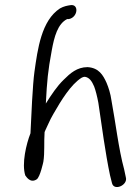

<svg xmlns="http://www.w3.org/2000/svg" viewBox="-20 -691 557 775"><path d="M258 -614C295 -621 300 -677 263 -670C251 -668 238 -666 222 -657C147 -608 132 -493 119 -401C112 -352 106 -220 103 -153C86 -110 67 -30 82 17C86 22 102 50 128 33C142 24 155 -38 155 -38C161 -75 157 -116 160 -158C160 -159 162 -161 163 -165L175 -191C181 -205 188 -218 196 -232C227 -286 266 -350 309 -377C313 -379 317 -381 323 -381C341 -378 351 -363 360 -342C366 -326 372 -303 377 -276C390 -187 406 -69 424 16L432 48C440 82 497 56 488 25L481 -8C459 -88 446 -200 430 -285C426 -314 418 -338 410 -357C396 -388 379 -417 334 -420H333C291 -420 263 -395 237 -369C210 -343 187 -308 165 -273C170 -366 173 -402 189 -488C199 -543 213 -595 251 -614Z"/></svg>

Font: Stray Cat
Style: BdObl
Weight: 700
Version: Version 1.0